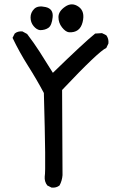

<svg xmlns="http://www.w3.org/2000/svg" viewBox="-20 -852 540 874"><path d="M214.8 2 195.3 -7.8Q181.6 -25.4 183.6 -48.8Q189.5 -76.2 179.7 -428.7Q146.5 -491.2 107.4 -552.7Q68.4 -614.3 37.1 -679.7L46.9 -699.2Q60.5 -710.9 82 -709L103.5 -697.3Q134.8 -656.2 160.2 -616.7Q185.5 -577.1 220.7 -520.5Q362.3 -658.2 413.1 -699.2L444.3 -701.2L463.9 -691.4Q475.6 -675.8 473.6 -654.3L463.9 -633.8Q428.7 -618.2 262.7 -442.4Q264.6 -87.9 264.6 -54.7Q262.7 -29.3 251 -7.8Q236.3 3.9 214.8 2ZM293.9 -705.1Q278.3 -707 262.2 -727.5Q246.1 -748 246.1 -774.4Q246.1 -800.8 276.9 -821.8Q307.6 -842.8 337.9 -821.3Q368.2 -799.8 356 -751Q343.8 -702.1 293.9 -705.1ZM162.1 -714.8Q146.5 -716.8 132.8 -733.4Q119.1 -750 119.1 -772.5Q119.1 -794.9 135.7 -811.5Q152.3 -828.1 188 -819.8Q223.6 -811.5 219.7 -773.9Q215.8 -736.3 200.7 -725.6Q185.5 -714.8 162.1 -714.8Z"/></svg>

Font: NaikaiFont
Style: Regular-Lite
Weight: 400
Version: Version 1.67